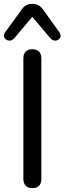

<svg xmlns="http://www.w3.org/2000/svg" viewBox="-36 -967 334 994"><path d="M131 7Q109 7 97 -5.5Q85 -18 85 -41V-664Q85 -688 97 -700Q109 -712 131 -712Q154 -712 166 -700Q178 -688 178 -664V-41Q178 -18 166.5 -5.5Q155 7 131 7ZM38 -769Q28 -758 16.5 -757Q5 -756 -4 -762Q-13 -768 -15.5 -777.5Q-18 -787 -10 -799L75 -916Q86 -933 100 -940Q114 -947 131 -947Q148 -947 162 -940Q176 -933 188 -916L272 -799Q280 -787 277.5 -777.5Q275 -768 266.5 -762Q258 -756 246.5 -757Q235 -758 225 -769L131 -880Z"/></svg>

Font: Nunito Medium
Style: Regular
Weight: 500
Designer: Vernon Adams
Foundry: Vernon Adams
Version: Version 3.602